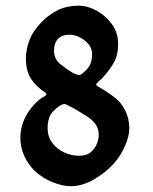

<svg xmlns="http://www.w3.org/2000/svg" viewBox="-20 -641 539 677"><path d="M229.5 15.6Q200.7 15.6 165.3 1.5Q129.9 -12.7 100.6 -40Q78.1 -63 64.9 -92.5Q51.8 -122.1 51.8 -154.8Q51.8 -200.2 76.7 -241Q101.6 -281.7 138.7 -302.7Q143.6 -305.7 143.6 -309.1Q143.6 -311 142.1 -312.5Q108.4 -335 89.8 -362.5Q71.3 -390.1 71.3 -436.5Q71.3 -456.5 77.9 -481.2Q84.5 -505.9 96.2 -524.4Q129.9 -577.1 180.7 -603.5Q196.3 -612.3 216.8 -616.7Q237.3 -621.1 254.9 -621.1Q288.6 -621.1 321 -603.3Q353.5 -585.4 375 -555.2Q396.5 -524.9 396.5 -487.3Q396.5 -446.8 381.8 -420.7Q367.2 -394.5 339.8 -364.7Q325.7 -352.1 320.8 -346.7Q319.3 -345.7 319.3 -343.3Q319.3 -339.8 322.3 -337.9Q334 -331.5 351.6 -320.3Q369.1 -309.1 384.3 -297.4Q408.2 -279.3 422.1 -250.2Q436 -221.2 436 -189Q436 -161.6 421.1 -127Q406.2 -92.3 381.8 -64.9Q355.5 -34.7 313.2 -9.5Q271 15.6 229.5 15.6ZM259.3 -376.5Q264.6 -376.5 269 -380.9Q286.1 -393.6 295.4 -408.7Q304.7 -423.8 304.7 -450.7Q304.7 -470.2 292 -485.4Q279.3 -500.5 261 -509.5Q242.7 -518.6 225.6 -518.6Q197.3 -518.6 183.8 -503.4Q170.4 -488.3 170.4 -461.9Q170.4 -433.1 192.6 -415Q214.8 -397 236.3 -384.3Q240.7 -381.8 248 -379.2Q255.4 -376.5 259.3 -376.5ZM259.3 -91.8Q285.6 -91.8 300.5 -104.7Q315.4 -117.7 321.8 -134.5Q328.1 -151.4 328.1 -163.6Q328.1 -188.5 316.4 -203.9Q304.7 -219.2 287.1 -230.5Q269 -241.7 254.2 -250.7Q239.3 -259.8 212.9 -272.9Q211.9 -273.9 209 -273.9Q206.1 -273.9 204.6 -273.9Q202.1 -273.9 200.7 -272.9Q187.5 -268.6 167.7 -248.8Q147.9 -229 147.9 -189Q147.9 -159.2 164.1 -137.5Q180.2 -115.7 205.8 -103.8Q231.4 -91.8 259.3 -91.8Z"/></svg>

Font: David Libre Medium
Style: Regular
Weight: 500
Designer: Ismar David, J. Victor Gaultney, Annie Olsen and Meir Sadan
Foundry: Monotype Imaging Inc. & SIL International
Version: Version 1.100; ttfautohint (v1.8.4.7-5d5b)